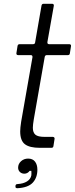

<svg xmlns="http://www.w3.org/2000/svg" viewBox="-20 -783 396 1017"><path d="M263 -9Q262 0 252 0H191Q137 0 112 -19Q87 -38 87 -87Q87 -105 92 -138L152 -480V-482Q152 -491 143 -491H76Q71 -491 68.5 -494Q66 -497 67 -502L73 -540Q75 -549 84 -549H155Q165 -549 166 -558L200 -754Q202 -763 211 -763H256Q261 -763 263.5 -760Q266 -757 265 -752L231 -560V-558Q231 -549 240 -549H347Q352 -549 354.5 -546Q357 -543 356 -538L350 -500Q349 -491 339 -491H228Q219 -491 217 -482L159 -151Q154 -121 154 -106Q154 -81 167.5 -69.5Q181 -58 216 -58H260Q264 -58 267 -55Q270 -52 269 -47ZM62 203V201Q63 192 73 192Q104 190 123 178Q142 166 146 146Q147 137 146 122H137Q126 137 109 137Q95 137 85.5 128Q76 119 76 105Q76 85 91.5 71Q107 57 129 57Q153 57 165.5 73Q178 89 178 116Q178 158 153.5 184.5Q129 211 72 214Q60 214 62 203Z"/></svg>

Font: Open Sauce Two Light Italic
Style: Regular
Weight: 300
Italic angle: -10°
Designer: Alfredo Marco Pradil
Foundry: Creative Sauce Fz LLC
Version: Version 1.477